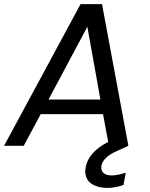

<svg xmlns="http://www.w3.org/2000/svg" viewBox="-38 -713 732 939"><path d="M356 -692.9H460.9L589.8 0L530.8 26.9Q466.3 56.2 458 97.2Q454.6 120.1 467.8 132.6Q481 145 507.8 145Q535.2 145 577.1 131.8L565.9 191.9Q522.5 206.1 486.8 206.1Q468.3 206.1 451.4 202.6Q434.6 199.2 419.7 191.7Q404.8 184.1 395 172.6Q385.3 161.1 381.1 143.8Q377 126.5 380.9 105Q394.5 30.8 491.2 -19L465.8 -154.8H161.1L78.1 0H-18.1ZM453.1 -226.1 389.2 -582 199.2 -226.1Z"/></svg>

Font: SVN-Poppins
Style: Italic
Weight: 400
Italic angle: -10°
Designer: Ninad Kale (Devanagari), Jonny Pinhorn (Latin)
Foundry: Indian Type Foundry
Version: Version 3.002 2017